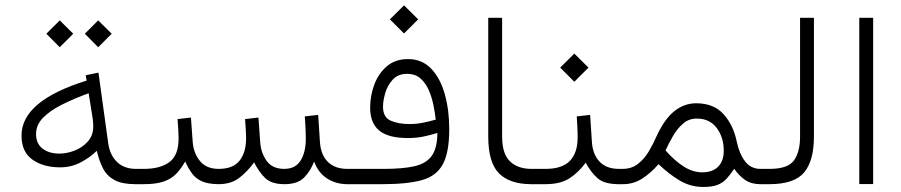

<svg xmlns="http://www.w3.org/2000/svg" viewBox="-20 -706 3454 736"><path d="M305.2 -576.7 356.4 -627.9 408.2 -576.7 356.4 -524.9ZM157.7 -576.7 209 -627.9 260.7 -576.7 209 -524.9ZM62.5 -186.5Q62.5 -319.8 312 -397L308.6 -417.5L357.4 -427.7L395 -155.8Q401.4 -111.3 428.7 -85Q456.1 -58.6 501.5 -58.6H516.6V0H499.5Q449.2 0 420.2 -15.1Q391.1 -30.3 375.7 -58.8Q360.4 -87.4 351.1 -127.9Q324.7 -102.1 288.8 -83.3Q252.9 -64.5 210.4 -64.5Q146.5 -64.5 104.5 -94Q62.5 -123.5 62.5 -186.5ZM319.8 -348.6Q262.7 -327.6 217 -304.7Q171.4 -281.7 144.8 -254.4Q118.2 -227.1 118.2 -192.4Q118.2 -155.3 143.3 -136.2Q168.5 -117.2 207.5 -117.2Q236.3 -117.2 266.4 -128.9Q296.4 -140.6 316.9 -163.8Q337.4 -187 337.4 -220.7Q337.4 -236.8 335.4 -251Z M1069.8 -58.6Q1112.3 -58.6 1132.3 -90.6Q1152.3 -122.6 1152.3 -174.3Q1152.3 -189.5 1151.4 -210.9Q1150.4 -232.4 1148.4 -259.8L1199.7 -265.6L1206.5 -160.6Q1210 -111.8 1237.1 -85.2Q1264.2 -58.6 1311.5 -58.6H1326.2V0H1311.5Q1267.6 0 1233.6 -22Q1199.7 -43.9 1184.1 -86.9Q1170.9 -51.3 1146 -25.6Q1121.1 0 1070.3 0Q1021 0 996.8 -23.2Q972.7 -46.4 954.1 -83.5Q927.7 -47.4 896.5 -23.7Q865.2 0 817.4 0Q777.3 -0.5 753.9 -11Q730.5 -21.5 716.3 -40.8Q702.1 -60.1 689.9 -86.9Q674.3 -59.6 655.8 -40Q637.2 -20.5 607.9 -10.3Q578.6 0 530.8 0H497.1V-58.6H531.7Q594.2 -58.6 629.4 -84.7Q664.6 -110.8 664.6 -175.3Q664.6 -186.5 663.6 -205.3Q662.6 -224.1 660.6 -249.5L711.9 -255.4L718.8 -160.6Q722.2 -118.2 746.8 -88.4Q771.5 -58.6 818.4 -58.6Q873.5 -58.6 898.4 -90.3Q923.3 -122.1 923.3 -175.3Q923.3 -186.5 922.4 -205.1Q921.4 -223.6 919.4 -249.5L970.7 -255.4L977.5 -160.6Q980 -120.6 1002 -89.6Q1023.9 -58.6 1069.8 -58.6Z M1474.6 -631.8 1528.8 -685.5 1583 -631.8 1528.8 -577.6ZM1656.7 -196.3Q1631.3 -188.5 1603.5 -182.6Q1575.7 -176.8 1543.9 -176.8Q1468.3 -176.8 1433.6 -205.6Q1398.9 -234.4 1398.9 -293.5Q1398.9 -338.9 1414.8 -381.6Q1430.7 -424.3 1462.9 -451.9Q1495.1 -479.5 1543.9 -479.5Q1598.1 -479.5 1633.1 -442.6Q1668 -405.8 1685.1 -344.7Q1702.1 -283.7 1702.1 -210.9Q1702.1 -122.1 1677.7 -76.7Q1653.3 -31.2 1597.4 -15.6Q1541.5 0 1445.8 0H1306.6V-58.6H1451.2Q1523.9 -58.6 1568.8 -68.8Q1613.8 -79.1 1635 -108.6Q1656.2 -138.2 1656.7 -196.3ZM1650.4 -247.6Q1647.5 -272.9 1641.4 -303.2Q1635.3 -333.5 1623.5 -360.6Q1611.8 -387.7 1591.8 -405.3Q1571.8 -422.9 1540.5 -422.9Q1505.4 -422.9 1485.1 -400.4Q1464.8 -377.9 1456.5 -348.4Q1448.2 -318.8 1448.2 -296.9Q1448.2 -256.3 1477.8 -243.4Q1507.3 -230.5 1550.3 -230.5Q1575.7 -230.5 1601.6 -235.6Q1627.4 -240.7 1650.4 -247.6Z M2031.7 0H2017.1Q1934.1 0 1892.8 -41.5Q1851.6 -83 1851.6 -183.1V-637.7H1904.8V-182.6Q1904.8 -116.7 1934.8 -87.6Q1964.8 -58.6 2017.1 -58.6H2031.7Z M2367.2 0H2352.5Q2296.4 0 2270.8 -22.7Q2245.1 -45.4 2225.1 -82.5Q2198.7 -45.9 2163.6 -22.9Q2128.4 0 2071.3 0H2012.2V-58.6H2071.3Q2134.8 -58.6 2164.6 -89.4Q2194.3 -120.1 2194.3 -179.2Q2194.3 -199.2 2193.1 -220Q2191.9 -240.7 2190.9 -259.8L2242.2 -265.6L2249 -161.1Q2252.4 -113.3 2278.8 -85.9Q2305.2 -58.6 2352.5 -58.6H2367.2ZM2127.4 -446.8 2181.6 -500.5 2235.8 -446.8 2181.6 -392.6Z M2504.4 -76.7Q2474.6 -42.5 2441.4 -21.2Q2408.2 0 2368.2 0H2347.7V-58.6H2365.7Q2401.4 -58.6 2426 -78.1Q2450.7 -97.7 2467.3 -126Q2483.9 -154.3 2495.1 -180.2Q2526.4 -249 2564.5 -279.5Q2602.5 -310.1 2648.4 -310.1Q2715.8 -310.1 2753.4 -268.6Q2791 -227.1 2804.2 -163.1Q2814 -116.2 2836.2 -87.4Q2858.4 -58.6 2895 -58.6H2909.7V0H2895Q2859.9 0 2836.4 -16.1Q2813 -32.2 2794.4 -59.1Q2779.3 -36.1 2764.9 -20.5Q2750.5 -4.9 2730 2.9Q2709.5 10.7 2675.8 10.7Q2627.9 10.7 2586.9 -13.2Q2545.9 -37.1 2504.4 -76.7ZM2531.2 -129.4Q2564.9 -90.8 2600.1 -68.1Q2635.3 -45.4 2671.9 -45.4Q2711.9 -45.4 2733.2 -67.4Q2754.4 -89.4 2754.4 -127.9Q2754.4 -179.7 2727.3 -215.6Q2700.2 -251.5 2650.9 -251.5Q2620.6 -251.5 2598.4 -232.2Q2576.2 -212.9 2559.8 -184.6Q2543.5 -156.2 2531.2 -129.4Z M2890.1 0V-58.6H2929.7Q3001 -58.6 3023.9 -91.6Q3046.9 -124.5 3046.9 -182.1V-637.7H3100.1V-182.6Q3100.1 -89.8 3062.5 -44.9Q3024.9 0 2929.2 0Z M3273.9 -637.7H3327.1V-0.5H3273.9Z"/></svg>

Font: Vazir Thin FD
Style: Thin-FD
Weight: 100
Designer: Saber Rastikerdar
Foundry: Saber Rastikerdar
Version: Version 30.0.0